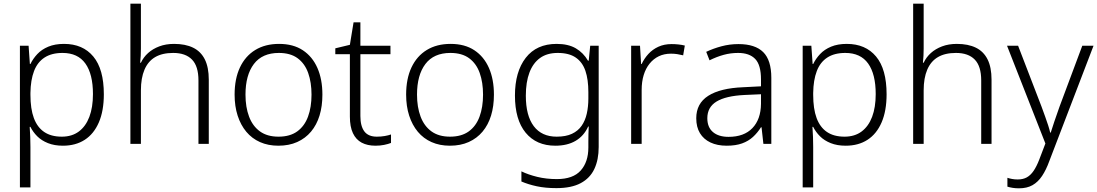

<svg xmlns="http://www.w3.org/2000/svg" viewBox="-20 -780 5949 1041"><path d="M327 -542Q429 -542 486 -473.5Q543 -405 543 -269Q543 -179 516 -116.5Q489 -54 439.5 -22Q390 10 321 10Q275 10 240 -4Q205 -18 182 -41Q159 -64 145 -92H141Q143 -67 144 -37.5Q145 -8 145 17V236H88V-532H135L142 -433H145Q159 -462 182.5 -487Q206 -512 242 -527Q278 -542 327 -542ZM319 -493Q260 -493 221.5 -468Q183 -443 164.5 -394.5Q146 -346 145 -276V-266Q145 -190 163.5 -140Q182 -90 219.5 -64.5Q257 -39 315 -39Q370 -39 407.5 -67Q445 -95 464.5 -146.5Q484 -198 484 -270Q484 -378 443 -435.5Q402 -493 319 -493Z M744 -517Q744 -496 743 -477.5Q742 -459 740 -440H744Q758 -470 783 -492.5Q808 -515 843.5 -528.5Q879 -542 924 -542Q985 -542 1027 -521.5Q1069 -501 1090.5 -458Q1112 -415 1112 -348V0H1056V-344Q1056 -421 1021 -457Q986 -493 919 -493Q860 -493 821.5 -470.5Q783 -448 763.5 -402.5Q744 -357 744 -290V0H687V-760H744Z M1728 -267Q1728 -204 1712.5 -153.5Q1697 -103 1666.5 -66.5Q1636 -30 1591.5 -10Q1547 10 1489 10Q1434 10 1390 -9.5Q1346 -29 1315.5 -65.5Q1285 -102 1268.5 -153Q1252 -204 1252 -267Q1252 -353 1281 -414.5Q1310 -476 1364 -509Q1418 -542 1493 -542Q1570 -542 1622 -507.5Q1674 -473 1701 -411.5Q1728 -350 1728 -267ZM1311 -267Q1311 -199 1330.5 -147.5Q1350 -96 1389.5 -67.5Q1429 -39 1490 -39Q1552 -39 1591.5 -67.5Q1631 -96 1650 -147.5Q1669 -199 1669 -267Q1669 -333 1651 -384Q1633 -435 1594 -464Q1555 -493 1492 -493Q1402 -493 1356.5 -433Q1311 -373 1311 -267Z M2023 -39Q2046 -39 2066 -42.5Q2086 -46 2100 -51V-5Q2085 1 2063 5.5Q2041 10 2016 10Q1972 10 1941 -6.5Q1910 -23 1893.5 -58Q1877 -93 1877 -148V-486H1798V-518L1877 -537L1897 -659H1934V-532H2097V-486H1934V-151Q1934 -96 1955.5 -67.5Q1977 -39 2023 -39Z M2658 -267Q2658 -204 2642.5 -153.5Q2627 -103 2596.5 -66.5Q2566 -30 2521.5 -10Q2477 10 2419 10Q2364 10 2320 -9.5Q2276 -29 2245.5 -65.5Q2215 -102 2198.5 -153Q2182 -204 2182 -267Q2182 -353 2211 -414.5Q2240 -476 2294 -509Q2348 -542 2423 -542Q2500 -542 2552 -507.5Q2604 -473 2631 -411.5Q2658 -350 2658 -267ZM2241 -267Q2241 -199 2260.5 -147.5Q2280 -96 2319.5 -67.5Q2359 -39 2420 -39Q2482 -39 2521.5 -67.5Q2561 -96 2580 -147.5Q2599 -199 2599 -267Q2599 -333 2581 -384Q2563 -435 2524 -464Q2485 -493 2422 -493Q2332 -493 2286.5 -433Q2241 -373 2241 -267Z M2998 -542Q3061 -542 3102 -518Q3143 -494 3168 -451H3172L3180 -532H3226V17Q3226 86 3202.5 136Q3179 186 3128.5 213Q3078 240 2997 240Q2937 240 2890.5 230Q2844 220 2807 204V149Q2844 167 2893 179Q2942 191 2999 191Q3087 191 3128.5 144.5Q3170 98 3170 20V-11Q3170 -32 3170.5 -53.5Q3171 -75 3172 -94H3169Q3146 -43 3101 -16.5Q3056 10 2991 10Q2888 10 2830 -60.5Q2772 -131 2772 -262Q2772 -391 2830.5 -466.5Q2889 -542 2998 -542ZM3004 -493Q2946 -493 2908 -465.5Q2870 -438 2850.5 -386.5Q2831 -335 2831 -261Q2831 -153 2874 -96Q2917 -39 2998 -39Q3048 -39 3081 -54.5Q3114 -70 3133.5 -98Q3153 -126 3161.5 -164Q3170 -202 3170 -246V-281Q3170 -349 3154 -396Q3138 -443 3101.5 -468Q3065 -493 3004 -493Z M3621 -541Q3640 -541 3658.5 -539Q3677 -537 3693 -533L3684 -480Q3668 -484 3652 -486.5Q3636 -489 3618 -489Q3581 -489 3552 -475Q3523 -461 3502 -435Q3481 -409 3470 -373Q3459 -337 3459 -292V0H3402V-532H3450L3456 -433H3459Q3473 -463 3495.5 -487.5Q3518 -512 3549.5 -526.5Q3581 -541 3621 -541Z M3984 -541Q4074 -541 4118 -497.5Q4162 -454 4162 -358V0H4119L4109 -90H4106Q4087 -60 4062.5 -37.5Q4038 -15 4003.5 -2.5Q3969 10 3920 10Q3869 10 3832 -7.5Q3795 -25 3775 -58Q3755 -91 3755 -139Q3755 -219 3820 -260.5Q3885 -302 4009 -307L4106 -312V-349Q4106 -428 4074.5 -460.5Q4043 -493 3982 -493Q3941 -493 3903 -482.5Q3865 -472 3827 -453L3809 -499Q3847 -517 3891.5 -529Q3936 -541 3984 -541ZM4016 -265Q3915 -260 3865 -229.5Q3815 -199 3815 -139Q3815 -90 3845.5 -64Q3876 -38 3930 -38Q4014 -38 4059.5 -85.5Q4105 -133 4106 -217V-269Z M4571 -542Q4673 -542 4730 -473.5Q4787 -405 4787 -269Q4787 -179 4760 -116.5Q4733 -54 4683.5 -22Q4634 10 4565 10Q4519 10 4484 -4Q4449 -18 4426 -41Q4403 -64 4389 -92H4385Q4387 -67 4388 -37.5Q4389 -8 4389 17V236H4332V-532H4379L4386 -433H4389Q4403 -462 4426.5 -487Q4450 -512 4486 -527Q4522 -542 4571 -542ZM4563 -493Q4504 -493 4465.5 -468Q4427 -443 4408.5 -394.5Q4390 -346 4389 -276V-266Q4389 -190 4407.5 -140Q4426 -90 4463.5 -64.5Q4501 -39 4559 -39Q4614 -39 4651.5 -67Q4689 -95 4708.5 -146.5Q4728 -198 4728 -270Q4728 -378 4687 -435.5Q4646 -493 4563 -493Z M4988 -517Q4988 -496 4987 -477.5Q4986 -459 4984 -440H4988Q5002 -470 5027 -492.5Q5052 -515 5087.5 -528.5Q5123 -542 5168 -542Q5229 -542 5271 -521.5Q5313 -501 5334.5 -458Q5356 -415 5356 -348V0H5300V-344Q5300 -421 5265 -457Q5230 -493 5163 -493Q5104 -493 5065.5 -470.5Q5027 -448 5007.5 -402.5Q4988 -357 4988 -290V0H4931V-760H4988Z M5440 -532H5500L5627 -202Q5638 -172 5647 -147Q5656 -122 5663 -100.5Q5670 -79 5674 -61H5677Q5684 -85 5696.5 -121Q5709 -157 5724 -200L5848 -532H5909L5669 94Q5652 141 5630 174Q5608 207 5578 224Q5548 241 5505 241Q5486 241 5470.5 238.5Q5455 236 5442 232V184Q5454 188 5468 190.5Q5482 193 5498 193Q5527 193 5547.5 181.5Q5568 170 5584 146.5Q5600 123 5614 87L5648 -2Z"/></svg>

Font: Noto Sans Armenian Light
Style: Regular
Weight: 300
Designer: Monotype Design Team
Foundry: Monotype Imaging Inc.
Version: Version 2.007